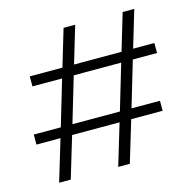

<svg xmlns="http://www.w3.org/2000/svg" viewBox="-105 -733 926 926"><g transform="rotate(-15 358.0 -270.0)"><path d="M78 88H136L198 -118H435L373 88H431L493 -118H650V-168H508L575 -394H696V-444H590L645 -628H587L532 -444H295L350 -628H292L237 -444H74V-394H222L155 -168H20V-118H140ZM213 -168 280 -394H517L450 -168Z"/></g></svg>

Font: Mazius Display
Style: Bold
Weight: 700
Designer: Alberto Casagrande & Collletttivo
Foundry: Collletttivo
Version: Version 2.000;Glyphs 3.2 (3221)